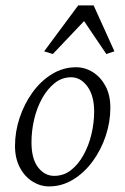

<svg xmlns="http://www.w3.org/2000/svg" viewBox="-20 -666 453 694"><path d="M157.2 7.8Q126 7.8 97.7 -9.8Q69.3 -27.3 51.8 -60.5Q34.2 -93.8 34.2 -138.7Q34.2 -189.5 50.8 -239.7Q67.4 -290 97.2 -331.5Q127 -373 167.5 -397.9Q208 -422.9 254.9 -422.9Q287.1 -422.9 315.4 -405.3Q343.8 -387.7 361.3 -355Q378.9 -322.3 378.9 -276.4Q378.9 -225.6 362.3 -175.3Q345.7 -125 315.4 -83.5Q285.2 -42 244.6 -17.1Q204.1 7.8 157.2 7.8ZM175.8 -30.3Q210 -30.3 236.3 -50.8Q262.7 -71.3 281.7 -105.5Q300.8 -139.6 310.5 -180.7Q320.3 -221.7 320.3 -262.7Q320.3 -320.3 295.9 -353.5Q271.5 -386.7 237.3 -386.7Q204.1 -386.7 177.7 -365.7Q151.4 -344.7 132.3 -310.5Q113.3 -276.4 103.5 -234.9Q93.8 -193.4 93.8 -151.4Q93.8 -91.8 117.7 -61Q141.6 -30.3 175.8 -30.3ZM393.6 -480.5 364.3 -470.7 260.7 -624H316.4L170.9 -470.7L139.6 -480.5L262.7 -646.5H318.4Z"/></svg>

Font: Crimson Pro ExtraLight
Style: Italic
Weight: 250
Italic angle: -12°
Designer: Jacques Le Bailly
Foundry: Baron von Fonthausen
Version: Version 1.003